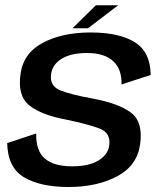

<svg xmlns="http://www.w3.org/2000/svg" viewBox="-20 -724 643 748"><path d="M247 4.5Q358 4.5 436.2 -37Q514.5 -78.5 526 -162.5Q538 -249.5 489.8 -285.5Q441.5 -321.5 339 -340.5Q259.5 -354.5 216 -371.5Q172.5 -388.5 179 -435Q184 -472.5 220 -495Q256 -517.5 319.5 -517.5Q386 -517.5 420.5 -486.2Q455 -455 453.5 -395L567 -432Q566 -521.5 505.2 -559.5Q444.5 -597.5 333 -597.5Q222.5 -597.5 146.8 -557.2Q71 -517 60 -436Q47.5 -350 95 -312.8Q142.5 -275.5 238 -258Q322 -240.5 367.2 -223.5Q412.5 -206.5 405.5 -156.5Q400.5 -121.5 363.5 -98.8Q326.5 -76 260.5 -76Q190.5 -76 155 -106Q119.5 -136 121 -204L8 -166.5Q10 -71 73.8 -33.2Q137.5 4.5 247 4.5ZM262.5 -614H323L440.5 -703.5H353.5Z"/></svg>

Font: Anybody UltraCondensed Thin Medium
Style: Italic
Weight: 500
Italic angle: -10°
Version: Version 1.111